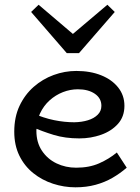

<svg xmlns="http://www.w3.org/2000/svg" viewBox="-20 -786 600 820"><path d="M302.1 14Q253.3 14 206.5 -1.3Q159.7 -16.5 122.1 -46.6Q84.6 -76.6 62.7 -121.2Q40.9 -165.7 40.9 -223.8Q40.9 -286 63.4 -333.9Q86 -381.8 123.9 -415.1Q161.8 -448.4 209.1 -465.7Q256.4 -483 306 -483Q365.7 -483 411.9 -464.5Q458 -446 484.7 -412.4Q511.4 -378.8 511.4 -334.1Q511.4 -287.8 483.7 -256.9Q455.9 -226 412 -210.5Q368.1 -194.9 318.9 -194.9Q258.4 -194.9 209.8 -209.7Q161.3 -224.5 114.6 -244.8L114.1 -304.5Q166.9 -281.7 211.3 -272.8Q255.6 -263.8 297.5 -263.8Q329.6 -264.4 355.5 -272.4Q381.4 -280.3 397.2 -296Q413 -311.6 413 -334.1Q413 -366.3 385.1 -385.5Q357.2 -404.7 312.6 -404.7Q280.1 -404.7 248.7 -392.5Q217.3 -380.2 191.8 -357.3Q166.3 -334.3 150.9 -301.5Q135.4 -268.8 135.4 -227.1Q135.4 -177.8 159.1 -142.2Q182.8 -106.7 221.5 -88.2Q260.2 -69.8 305.4 -69.8Q361.2 -69.8 403.4 -88.4Q445.6 -107 479 -134.7L521.2 -69.9Q493.5 -45.7 460.5 -26.6Q427.6 -7.5 388.3 3.2Q349 14 302.1 14ZM438.6 -765.7 470.1 -734.9 317.5 -559.2H265.1L112.9 -734.9L144.9 -765.7L291.3 -641.1Z"/></svg>

Font: BioRhyme ExtraBold
Style: Regular
Weight: 800
Designer: Aoife Mooney
Foundry: Aoife Mooney Type
Version: Version 1.600;gftools[0.9.33]